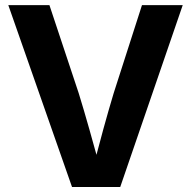

<svg xmlns="http://www.w3.org/2000/svg" viewBox="-20 -748 764 768"><path d="M268.1 0 13.2 -727.5H177.7L294.9 -375Q315.4 -308.6 337.6 -230.2Q359.9 -151.9 385.3 -59.1H347.2Q371.6 -152.3 393.1 -230.5Q414.6 -308.6 434.6 -375L547.9 -727.5H710.9L460.9 0Z"/></svg>

Font: Inter 24pt
Style: Bold
Weight: 700
Designer: Rasmus Andersson
Foundry: rsms
Version: Version 4.001;git-66647c0bb